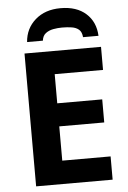

<svg xmlns="http://www.w3.org/2000/svg" viewBox="-62 -983 683 1028"><g transform="rotate(-5 280.0 -469.5)"><path d="M501 0H89.8V-713.9H501V-589.8H241.2V-433.1H482.9V-309.1H241.2V-125H501ZM302.7 -939Q389.2 -939 439.2 -894Q489.3 -849.1 492.7 -773.9H409.7Q407.2 -802.2 392.3 -814.9Q377.4 -827.6 354 -831.3Q330.6 -835 301.8 -835Q278.3 -835 254.6 -830.6Q231 -826.2 213.9 -813.2Q196.8 -800.3 193.8 -773.9H108.9Q114.3 -846.7 167 -892.8Q219.7 -939 302.7 -939Z"/></g></svg>

Font: Open Sans
Style: Bold
Weight: 700
Designer: Monotype Design Team
Foundry: Monotype Imaging Inc.
Version: Version 3.000; ttfautohint (v1.8.4)